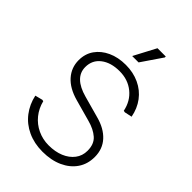

<svg xmlns="http://www.w3.org/2000/svg" viewBox="-264 -1026 1148 1148"><g transform="rotate(45 310.0 -452.0)"><path d="M319 10Q249 10 193 -16Q137 -42 101 -89Q65 -136 52 -197L99 -209L109 -207Q121 -158 151 -121Q181 -84 224.5 -63.5Q268 -43 318 -43Q373 -43 415 -60.5Q457 -78 481.5 -110Q506 -142 506 -185Q506 -241 472.5 -270.5Q439 -300 383 -315L246 -353Q167 -375 126 -421.5Q85 -468 85 -530Q85 -584 113 -624Q141 -664 190.5 -687Q240 -710 305 -710Q368 -710 419.5 -686Q471 -662 504 -618Q537 -574 548 -515L501 -505L490 -507Q476 -576 426 -616.5Q376 -657 305 -657Q232 -657 187 -622.5Q142 -588 142 -529Q142 -484 174 -453Q206 -422 268 -405L405 -367Q480 -347 521.5 -301.5Q563 -256 563 -189Q563 -129 532.5 -84.5Q502 -40 447 -15Q392 10 319 10ZM294 -774 368 -914H438V-906L348 -774Z"/></g></svg>

Font: Fustat Light
Style: Regular
Weight: 300
Designer: Mohamed Gaber, Khaled Hosny, Laura Garcia Mut
Foundry: Kief Type Foundry, Alif Type Foundry, Hard Type Foundry
Version: Version 1.007